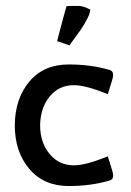

<svg xmlns="http://www.w3.org/2000/svg" viewBox="-20 -622 440 647"><path d="M172.4 -483.4Q172.9 -485.4 180.7 -514.9Q188.5 -544.4 195.6 -570.8Q202.6 -597.2 204.1 -601.1Q207 -602.1 243.2 -602.1Q250 -602.1 257.6 -600.3Q265.1 -598.6 270 -596.4Q274.9 -594.2 279.3 -592Q283.7 -589.8 284.2 -589.8Q284.2 -578.6 273.7 -558.1Q263.2 -537.6 251 -520.3Q238.8 -502.9 226.6 -486.6Q214.4 -470.2 213.9 -469.2Q210.4 -470.2 191.9 -476.8Q173.3 -483.4 172.4 -483.4ZM29.8 -200.2Q30.8 -290 79.1 -347.4Q127.4 -404.8 211.9 -404.8Q286.1 -404.8 349.6 -386.2Q361.3 -382.8 361.3 -369.6Q361.3 -364.3 358.4 -353.5L343.3 -304.7Q269 -335 229 -335Q178.7 -335 147.5 -296.9Q116.2 -258.8 115.2 -200.2Q115.2 -141.6 147 -103.3Q178.7 -64.9 229 -64.9Q269 -64.9 343.3 -95.2L358.4 -46.4Q361.3 -35.6 361.3 -30.3Q361.3 -17.1 349.6 -13.7Q286.1 4.9 211.9 4.9Q127.4 4.9 78.6 -53Q29.8 -110.8 29.8 -200.2Z"/></svg>

Font: Nikodecs
Style: Medium
Weight: 500
Version: Version 0.29